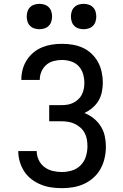

<svg xmlns="http://www.w3.org/2000/svg" viewBox="-20 -971 640 999"><path d="M302 8Q274 8 246.5 4Q219 0 193 -10.5Q167 -21 144.5 -38Q122 -55 106.5 -78.5Q91 -102 83 -129.5Q75 -157 75 -185H171Q171 -161 181.5 -138.5Q192 -116 211.5 -101.5Q231 -87 254.5 -81.5Q278 -76 302 -76Q329 -76 355 -84Q381 -92 400 -111.5Q419 -131 427 -157Q435 -183 435 -210Q435 -228 432 -245.5Q429 -263 420.5 -279Q412 -295 398.5 -307Q385 -319 369 -326.5Q353 -334 335.5 -337Q318 -340 300 -340H236V-424H300Q316 -424 331.5 -426.5Q347 -429 361 -436Q375 -443 387 -454Q399 -465 406 -479Q413 -493 416 -508.5Q419 -524 419 -540Q419 -563 412 -586.5Q405 -610 389 -627Q373 -644 349.5 -651.5Q326 -659 303 -659Q281 -659 259.5 -653.5Q238 -648 221.5 -634Q205 -620 196 -599.5Q187 -579 187 -557V-555H91V-558Q91 -584 98 -610Q105 -636 119.5 -658.5Q134 -681 154.5 -698Q175 -715 199.5 -725Q224 -735 250 -739Q276 -743 303 -743Q330 -743 357.5 -738.5Q385 -734 410.5 -722.5Q436 -711 456.5 -691.5Q477 -672 490 -648Q503 -624 509 -596.5Q515 -569 515 -541Q515 -517 510 -492.5Q505 -468 492.5 -447Q480 -426 460.5 -409.5Q441 -393 419 -383Q445 -373 467 -355.5Q489 -338 504 -314.5Q519 -291 525 -263.5Q531 -236 531 -208Q531 -179 524.5 -149.5Q518 -120 504 -94Q490 -68 467.5 -47.5Q445 -27 418 -14.5Q391 -2 361.5 3Q332 8 302 8ZM415 -819Q402 -819 389 -823Q376 -827 366.5 -836.5Q357 -846 353 -859Q349 -872 349 -885Q349 -898 353 -911Q357 -924 366.5 -933.5Q376 -943 389 -947Q402 -951 415 -951Q428 -951 441 -947Q454 -943 463.5 -933.5Q473 -924 477 -911Q481 -898 481 -885Q481 -872 477 -859Q473 -846 463.5 -836.5Q454 -827 441 -823Q428 -819 415 -819ZM185 -819Q172 -819 159 -823Q146 -827 136.5 -836.5Q127 -846 123 -859Q119 -872 119 -885Q119 -898 123 -911Q127 -924 136.5 -933.5Q146 -943 159 -947Q172 -951 185 -951Q198 -951 211 -947Q224 -943 233.5 -933.5Q243 -924 247 -911Q251 -898 251 -885Q251 -872 247 -859Q243 -846 233.5 -836.5Q224 -827 211 -823Q198 -819 185 -819Z"/></svg>

Font: Iosevka Aile Medium
Style: Regular
Weight: 500
Designer: Belleve Invis
Foundry: Belleve Invis
Version: Version 27.3.5; ttfautohint (v1.8.4)